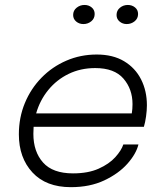

<svg xmlns="http://www.w3.org/2000/svg" viewBox="-20 -764 684 794"><path d="M552.5 -166.5Q543 -127.5 506.8 -86.8Q470.5 -46 411.2 -18Q352 10 273 10Q170.5 10 114.2 -50.8Q58 -111.5 58 -208.5Q58 -278 82.8 -337.8Q107.5 -397.5 151.8 -442.8Q196 -488 254.5 -513.2Q313 -538.5 380 -538.5Q447 -538.5 493.2 -510.8Q539.5 -483 563.5 -435.5Q587.5 -388 587.5 -328.5Q587.5 -307.5 584 -282.5Q580.5 -257.5 575 -239.5H119Q118 -225.5 118 -210.5Q118 -137 158 -92Q198 -47 282 -47Q344.5 -47 388 -66.5Q431.5 -86 456.8 -114Q482 -142 490 -166.5ZM374 -482.5Q313.5 -482.5 264 -458.5Q214.5 -434.5 179.8 -392Q145 -349.5 129.5 -295H525Q528 -313 528 -333.5Q528 -395.5 490.5 -439Q453 -482.5 374 -482.5ZM325 -664.5Q307.5 -664.5 295 -675Q282.5 -685.5 282.5 -702Q282.5 -720.5 296.8 -732Q311 -743.5 329.5 -743.5Q347 -743.5 359.2 -733.2Q371.5 -723 371.5 -706Q371.5 -687.5 357.5 -676Q343.5 -664.5 325 -664.5ZM504 -664.5Q487 -664.5 474.5 -675Q462 -685.5 462 -702Q462 -720.5 476 -732Q490 -743.5 508.5 -743.5Q526 -743.5 538.5 -733.2Q551 -723 551 -706Q551 -687.5 536.8 -676Q522.5 -664.5 504 -664.5Z"/></svg>

Font: Epilogue Light
Style: Italic
Weight: 300
Italic angle: -12°
Designer: Tyler Finck
Foundry: Etcetera Type Co
Version: Version 2.111; ttfautohint (v1.8.3)